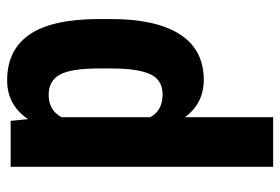

<svg xmlns="http://www.w3.org/2000/svg" viewBox="-143 -435 781 535"><g transform="rotate(-90 247.5 -167.5)"><path d="M461.9 -247.6Q461.9 -123 419.2 -56.6Q376.5 9.8 292 9.8Q227.5 9.8 188.5 -42.5V203.1H50.3V-528.3H178.2L183.1 -480Q222.7 -538.1 291 -538.1Q375.5 -538.1 418.2 -476.6Q460.9 -415 461.9 -288.1ZM324.2 -282.2Q324.2 -358.9 307.4 -390.6Q290.5 -422.4 250.5 -422.4Q208 -422.4 188.5 -386.7V-139.2Q207 -105 251.5 -105Q292.5 -105 308.3 -139.6Q324.2 -174.3 324.2 -247.6Z"/></g></svg>

Font: Roboto Condensed
Style: Bold
Weight: 700
Designer: Google
Version: Version 2.134; 2016